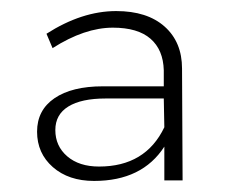

<svg xmlns="http://www.w3.org/2000/svg" viewBox="-20 -784 415 347"><path d="M277 -458V-519Q237 -457 150 -457Q104 -457 75.5 -482Q47 -507 47 -546Q47 -585 78.5 -606.5Q110 -628 166 -628H276V-657Q275 -694 252 -714Q229 -734 184 -734Q133 -734 75 -697L64 -723Q128 -764 190 -764Q246 -764 277.5 -736Q309 -708 309 -660L310 -458ZM277 -554 276 -606H171Q127 -606 103.5 -591.5Q80 -577 80 -549Q80 -520 101.5 -501.5Q123 -483 159 -483Q243 -483 277 -554Z"/></svg>

Font: Gontserrat ExtraLight
Style: Regular
Weight: 275
Designer: Julieta Ulanovsky
Foundry: Julieta Ulanovsky
Version: Version 6.001